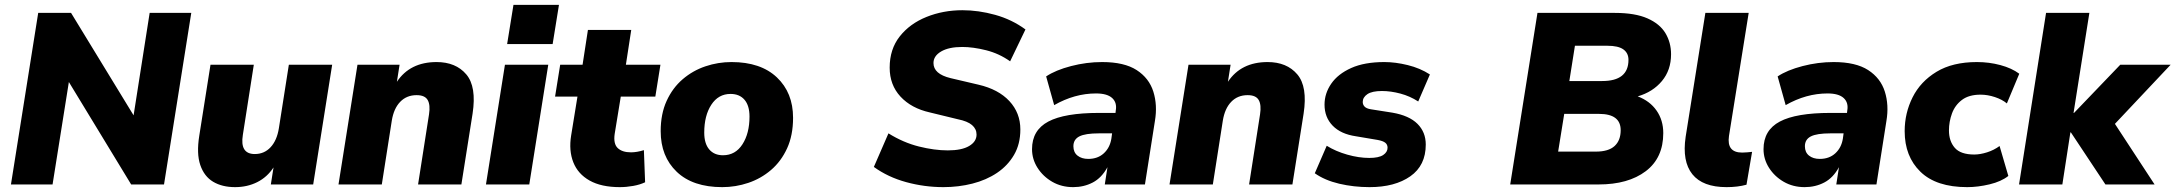

<svg xmlns="http://www.w3.org/2000/svg" viewBox="-20 -758 8940 789"><path d="M25 0 137 -705H272L529 -284L595 -705H766L654 0H519L263 -421L196 0Z M946 11Q893 11 856 -11Q819 -33 803 -80Q787 -127 799 -201L845 -492H1023L978 -204Q965 -125 1027 -125Q1066 -125 1092 -153Q1118 -181 1126 -231L1167 -492H1345L1267 0H1093L1104 -70Q1078 -30 1037 -9.5Q996 11 946 11Z M1371 0 1449 -492H1622L1611 -422Q1665 -503 1774 -503Q1853 -503 1896 -452.5Q1939 -402 1922 -291L1876 0H1698L1743 -288Q1749 -327 1737.5 -347Q1726 -367 1692 -367Q1651 -367 1624.5 -339.5Q1598 -312 1590 -262L1549 0Z M2064 -577 2090 -738H2277L2251 -577ZM1977 0 2055 -492H2233L2155 0Z M2527 11Q2451 11 2403 -16Q2355 -43 2336 -91Q2317 -139 2327 -201L2353 -361H2261L2282 -492H2374L2396 -635H2574L2552 -492H2694L2673 -361H2531L2506 -208Q2500 -167 2518.5 -149.5Q2537 -132 2573 -132Q2597 -132 2626 -141L2631 -9Q2610 1 2582 6Q2554 11 2527 11Z M2948 11Q2827 11 2761 -52Q2695 -115 2695 -219Q2695 -290 2719.5 -343.5Q2744 -397 2785.5 -432.5Q2827 -468 2879 -485.5Q2931 -503 2986 -503Q3106 -503 3172.5 -440Q3239 -377 3239 -274Q3239 -202 3214.5 -148.5Q3190 -95 3148.5 -59.5Q3107 -24 3055 -6.5Q3003 11 2948 11ZM2951 -120Q3002 -120 3031 -165Q3060 -210 3060 -279Q3060 -324 3039.5 -348Q3019 -372 2982 -372Q2932 -372 2903 -327.5Q2874 -283 2874 -213Q2874 -168 2894.5 -144Q2915 -120 2951 -120Z M3857 11Q3779 11 3704 -9.5Q3629 -30 3571 -72L3631 -210Q3692 -172 3756 -156Q3820 -140 3875 -140Q3932 -140 3962.5 -158Q3993 -176 3993 -205Q3993 -228 3974.5 -244Q3956 -260 3916 -268L3801 -296Q3725 -313 3680.5 -361Q3636 -409 3636 -480Q3636 -556 3677.5 -608.5Q3719 -661 3787.5 -688.5Q3856 -716 3935 -716Q4001 -716 4069.5 -697Q4138 -678 4194 -637L4131 -506Q4086 -538 4032.5 -551.5Q3979 -565 3934 -565Q3879 -565 3847.5 -546.5Q3816 -528 3816 -499Q3816 -454 3886 -437L4001 -410Q4083 -391 4128 -342.5Q4173 -294 4173 -226Q4173 -166 4147 -121.5Q4121 -77 4077 -47.5Q4033 -18 3976 -3.5Q3919 11 3857 11Z M4390 11Q4342 11 4304 -11Q4266 -33 4243.5 -68.5Q4221 -104 4221 -145Q4221 -223 4288 -258.5Q4355 -294 4496 -294H4564L4565 -303Q4571 -336 4550.5 -355Q4530 -374 4484 -374Q4396 -374 4312 -326L4279 -444Q4318 -470 4381.5 -486.5Q4445 -503 4509 -503Q4600 -503 4651 -470Q4702 -437 4719.5 -381.5Q4737 -326 4726 -261L4685 0H4520L4531 -71Q4507 -27 4470.5 -8Q4434 11 4390 11ZM4452 -105Q4491 -105 4516 -128Q4541 -151 4547 -188L4550 -210H4496Q4440 -210 4415.5 -197.5Q4391 -185 4391 -157Q4391 -132 4408 -118.5Q4425 -105 4452 -105Z M4786 0 4864 -492H5037L5026 -422Q5080 -503 5189 -503Q5268 -503 5311 -452.5Q5354 -402 5337 -291L5291 0H5113L5158 -288Q5164 -327 5152.5 -347Q5141 -367 5107 -367Q5066 -367 5039.5 -339.5Q5013 -312 5005 -262L4964 0Z M5608 11Q5543 11 5483.5 -3Q5424 -17 5383 -46L5432 -159Q5469 -136 5516.5 -122.5Q5564 -109 5607 -109Q5646 -109 5664 -121Q5682 -133 5682 -151Q5682 -164 5672.5 -171.5Q5663 -179 5641 -183L5552 -198Q5490 -207 5456.5 -241.5Q5423 -276 5423 -328Q5423 -374 5450.5 -414Q5478 -454 5532.5 -478.5Q5587 -503 5669 -503Q5714 -503 5765 -490.5Q5816 -478 5856 -452L5808 -341Q5774 -363 5734.5 -373.5Q5695 -384 5659 -384Q5618 -384 5599 -371Q5580 -358 5580 -339Q5580 -328 5587.5 -320Q5595 -312 5613 -309L5702 -295Q5771 -283 5805 -249Q5839 -215 5839 -164Q5839 -78 5775.5 -33.5Q5712 11 5608 11Z M6186 0 6298 -705H6616Q6699 -705 6750 -682.5Q6801 -660 6824 -621.5Q6847 -583 6847 -535Q6847 -470 6809.5 -425Q6772 -380 6710 -362Q6760 -343 6787.5 -303.5Q6815 -264 6815 -211Q6815 -109 6743 -54.5Q6671 0 6549 0ZM6429 -425H6564Q6672 -425 6672 -512Q6672 -540 6651 -555Q6630 -570 6585 -570H6452ZM6383 -135H6538Q6590 -135 6615 -158Q6640 -181 6640 -223Q6640 -290 6551 -290H6408Z M7075 11Q6977 11 6934.5 -42Q6892 -95 6907 -196L6988 -705H7166L7085 -199Q7075 -131 7139 -131Q7149 -131 7159.5 -132Q7170 -133 7180 -134L7157 1Q7121 11 7075 11Z M7396 11Q7348 11 7310 -11Q7272 -33 7249.5 -68.5Q7227 -104 7227 -145Q7227 -223 7294 -258.5Q7361 -294 7502 -294H7570L7571 -303Q7577 -336 7556.5 -355Q7536 -374 7490 -374Q7402 -374 7318 -326L7285 -444Q7324 -470 7387.5 -486.5Q7451 -503 7515 -503Q7606 -503 7657 -470Q7708 -437 7725.5 -381.5Q7743 -326 7732 -261L7691 0H7526L7537 -71Q7513 -27 7476.5 -8Q7440 11 7396 11ZM7458 -105Q7497 -105 7522 -128Q7547 -151 7553 -188L7556 -210H7502Q7446 -210 7421.5 -197.5Q7397 -185 7397 -157Q7397 -132 7414 -118.5Q7431 -105 7458 -105Z M8064 11Q7937 11 7872 -52Q7807 -115 7807 -219Q7807 -293 7839.5 -358Q7872 -423 7938 -463Q8004 -503 8104 -503Q8154 -503 8200.5 -490.5Q8247 -478 8278 -455L8227 -333Q8208 -349 8178 -359Q8148 -369 8119 -369Q8071 -369 8042.5 -347.5Q8014 -326 8001.5 -292Q7989 -258 7989 -222Q7989 -178 8013 -150.5Q8037 -123 8093 -123Q8117 -123 8145.5 -132Q8174 -141 8197 -158L8233 -35Q8204 -12 8156 -0.5Q8108 11 8064 11Z M8277 0 8388 -705H8566L8501 -294H8503L8693 -492H8900L8671 -249L8834 0H8632L8490 -214H8488L8455 0Z"/></svg>

Font: Nunito Sans Black
Style: Italic
Weight: 900
Italic angle: -9°
Designer: Vernon Adams
Foundry: Vernon Adams
Version: Version 3.006; ttfautohint (v1.8.3)